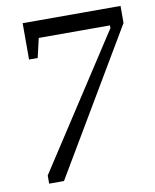

<svg xmlns="http://www.w3.org/2000/svg" viewBox="-76 -707 616 765"><g transform="rotate(-10 232.0 -324.0)"><path d="M61 0V-33L409 -568V-579H121L103 -501H68V-648H464V-579L121 0Z"/></g></svg>

Font: Faustina Light Light
Style: Italic
Weight: 300
Italic angle: -8°
Version: Version 1.200